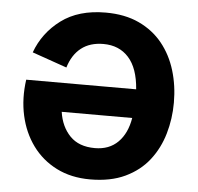

<svg xmlns="http://www.w3.org/2000/svg" viewBox="-52 -781 867 840"><g transform="rotate(5 381.5 -360.5)"><path d="M540.5 -404.3Q533.7 -496.6 491.9 -543Q450.2 -589.4 380.9 -589.4Q321.8 -589.4 283.4 -559.3Q245.1 -529.3 228 -472.7L75.7 -525.9Q107.4 -613.3 183.6 -670.2Q259.8 -727.1 378.9 -727.1Q463.4 -727.1 525.6 -698Q587.9 -668.9 628.9 -618.2Q669.9 -567.4 689.9 -501.2Q710 -435.1 710 -360.4Q710 -289.6 690.9 -223.9Q671.9 -158.2 631.6 -106.4Q591.3 -54.7 527.3 -24.4Q463.4 5.9 373.5 5.9Q290 5.9 225.8 -26.6Q161.6 -59.1 120.1 -116Q78.6 -172.9 62.3 -246.8Q45.9 -320.8 57.6 -404.3ZM534.2 -277.8H224.6Q233.9 -213.4 272.9 -172.9Q312 -132.3 382.8 -132.3Q445.3 -132.3 484.1 -170.9Q522.9 -209.5 534.2 -277.8Z"/></g></svg>

Font: Estedad-FD ExtraBold
Style: Regular
Weight: 800
Designer: Amin Abedi
Version: Version 7.3